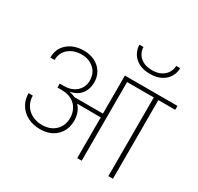

<svg xmlns="http://www.w3.org/2000/svg" viewBox="-202 -1247 1537 1490"><g transform="rotate(30 566.0 -502.0)"><path d="M1132 -705H981V0H940V-705H701V0H661V-365L449 -366Q472 -342 484 -309.5Q496 -277 496 -241Q496 -155 441.5 -102.5Q387 -50 296 -50Q235 -50 186 -75Q137 -100 109.5 -145Q82 -190 82 -248H120Q120 -201 142.5 -164Q165 -127 204.5 -106.5Q244 -86 293 -86Q368 -86 413 -129.5Q458 -173 458 -243Q458 -282 440.5 -317.5Q423 -353 385.5 -375.5Q348 -398 290 -398H254V-433H290Q341 -433 376 -452.5Q411 -472 428 -503Q445 -534 445 -568Q445 -635 401 -674.5Q357 -714 291 -714Q221 -714 174.5 -675.5Q128 -637 128 -572H90Q90 -653 146.5 -701Q203 -749 291 -749Q345 -749 388.5 -727.5Q432 -706 457 -666Q482 -626 482 -574Q482 -514 449 -471.5Q416 -429 351 -417V-416Q380 -412 405 -399H661V-740H1132ZM1004 -1004Q1004 -965 984 -929Q964 -893 923 -870.5Q882 -848 822 -848Q761 -848 720 -870.5Q679 -893 659 -929Q639 -965 639 -1004H675Q675 -974 691 -945.5Q707 -917 740 -899Q773 -881 822 -881Q870 -881 903 -899Q936 -917 952 -945.5Q968 -974 968 -1004Z"/></g></svg>

Font: Fz Poppins ExtLt
Style: Regular
Weight: 200
Designer: Ninad Kale (Devanagari), Jonny Pinhorn (Latin)
Foundry: Indian Type Foundry
Version: Vit hóa bi Vntype.Com & FontZin.Com